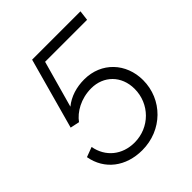

<svg xmlns="http://www.w3.org/2000/svg" viewBox="-207 -880 1025 1025"><g transform="rotate(-45 306.0 -367.0)"><path d="M276 12C428 12 544 -104 544 -250C544 -377 454 -475 324 -475C266 -475 212 -459 169 -424L243 -689H560L567 -746H202L91 -344L143 -333C175 -377 238 -415 317 -415C410 -415 479 -348 479 -249C479 -136 390 -46 276 -46C183 -46 113 -103 97 -192L41 -171C61 -58 153 12 276 12Z"/></g></svg>

Font: Mluvka Light
Style: Italic
Weight: 300
Italic angle: -8°
Designer: Modified by Jiří Krblich, Original typeface by Gumpita Rahayu
Foundry: Gumpita Rahayu & Jiří Krblich
Version: Version 2.000;Glyphs 3.1.1 (3134)